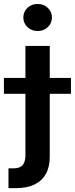

<svg xmlns="http://www.w3.org/2000/svg" viewBox="-71 -766 386 990"><path d="M60.1 -529.3H185.5V43.5Q185.5 95.2 165.3 131.1Q145 167 106.4 185.5Q67.9 204.1 12.2 204.1H-27.3V102.1H-2Q31.2 102.1 45.7 85.4Q60.1 68.8 60.1 34.7ZM-50.8 -282.2V-364.3H294.9V-282.2ZM123 -606Q91.8 -606 70.6 -626.2Q49.3 -646.5 49.3 -675.8Q49.3 -705.6 70.6 -725.6Q91.8 -745.6 123 -745.6Q154.3 -745.6 175.5 -725.6Q196.8 -705.6 196.8 -675.8Q196.8 -646.5 175.3 -626.2Q153.8 -606 123 -606Z"/></svg>

Font: Inter 24pt SemiBold
Style: Regular
Weight: 600
Designer: Rasmus Andersson
Foundry: rsms
Version: Version 4.001;git-66647c0bb